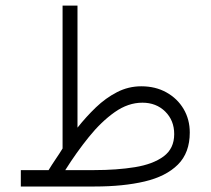

<svg xmlns="http://www.w3.org/2000/svg" viewBox="-20 -678 766 698"><path d="M156.7 -59.6Q167.5 -77.6 182.1 -99.1Q196.8 -120.6 207.5 -138.2V-657.7H261.7V-213.9Q293 -253.4 328.6 -287.6Q364.3 -321.8 405.5 -343Q446.8 -364.3 493.7 -364.3Q545.4 -364.3 585.2 -342Q625 -319.8 647.5 -281.7Q669.9 -243.7 669.9 -196.3Q669.9 -122.6 626.7 -79.6Q583.5 -36.6 505.9 -18.3Q428.2 0 324.2 0H55.7V-59.6ZM497.6 -304.7Q445.8 -304.7 397 -270.3Q348.1 -235.8 303 -179.9Q257.8 -124 217.3 -59.6H322.3Q404.8 -59.6 470.7 -70.3Q536.6 -81.1 575 -109.6Q613.3 -138.2 613.3 -190.4Q613.3 -240.2 580.6 -272.5Q547.9 -304.7 497.6 -304.7Z"/></svg>

Font: Vazirmatn RD UI FD ExtraLight
Style: Regular
Weight: 200
Designer: Saber Rastikerdar
Foundry: Saber Rastikerdar
Version: Version 33.003